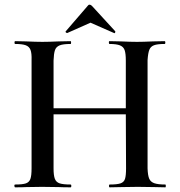

<svg xmlns="http://www.w3.org/2000/svg" viewBox="-20 -801 769 821"><path d="M687 0Q659 0 641 -1L569 -2L499 -1Q481 0 449 0Q446 0 446 -6Q446 -12 449 -12Q481 -12 495.5 -17Q510 -22 514.5 -36Q519 -50 519 -81L518 -312H209V-81Q209 -51 214.5 -36.5Q220 -22 235 -17Q250 -12 282 -12Q285 -12 285 -6Q285 0 282 0Q250 0 232 -1L160 -2L93 -1Q76 0 45 0Q42 0 41.5 -6Q41 -12 45 -12Q77 -12 91 -17Q105 -22 110 -36Q115 -50 115 -81V-544Q116 -573 110.5 -587.5Q105 -602 90 -607.5Q75 -613 45 -613Q42 -613 42 -619Q42 -625 45 -625L91 -624Q135 -622 161 -622Q188 -622 232 -624L282 -625Q284 -625 284 -619Q284 -613 282 -613Q250 -613 235 -607Q220 -601 215 -586.5Q210 -572 209 -542V-338H518V-542Q518 -572 513 -586.5Q508 -601 493 -607Q478 -613 448 -613Q446 -613 445.5 -619Q445 -625 448 -625L496 -624Q538 -622 566 -622Q592 -622 634 -624L684 -625Q687 -625 687 -619Q687 -613 684 -613Q653 -613 638.5 -607.5Q624 -602 618.5 -588Q613 -574 611 -544V-81Q612 -51 618 -37Q624 -23 640 -17.5Q656 -12 687 -12Q689 -12 689 -6Q689 0 687 0ZM267 -660Q264 -660 261.5 -662.5Q259 -665 261 -667L355 -776Q358 -781 363 -781Q368 -781 373 -776L473 -667V-665Q473 -662 471 -660Q469 -658 467 -660L367 -704L268 -660Z"/></svg>

Font: Cormorant Upright SemiBold
Style: Regular
Weight: 600
Designer: Christian Thalmann (Catharsis Fonts)
Foundry: Catharsis Fonts
Version: Version 3.302